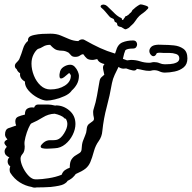

<svg xmlns="http://www.w3.org/2000/svg" viewBox="-80 -817 877 878"><path d="M563 -797Q569 -797 584.5 -792Q600 -787 598 -782Q598 -779 596 -777Q584 -764 575 -758Q566 -752 557 -744Q547 -734 539.5 -722Q532 -710 521 -701Q519 -700 517.5 -698Q516 -696 514 -694Q508 -688 500 -685Q496 -683 493 -683Q491 -683 484 -687.5Q477 -692 475 -693Q464 -695 460 -698Q456 -701 455 -710Q455 -712 451.5 -714Q448 -716 445 -717L441 -728Q440 -731 432.5 -733.5Q425 -736 420 -742Q407 -757 400.5 -765Q394 -773 383 -782Q378 -787 381.5 -791.5Q385 -796 392 -796H395Q403 -795 409.5 -789.5Q416 -784 437 -763Q440 -760 445.5 -754.5Q451 -749 454 -747L461 -742Q468 -737 473 -735.5Q478 -734 478 -726Q483 -725 485 -729Q487 -733 490 -736Q492 -742 495 -743Q498 -744 502 -745Q502 -745 502.5 -745.5Q503 -746 503 -747Q504 -749 506 -749Q508 -749 510 -752Q514 -757 517.5 -759Q521 -761 524 -768Q526 -772 528 -773Q530 -774 533 -777Q535 -780 547 -788.5Q559 -797 563 -797ZM81 41H78Q71 41 65 38Q36 33 10.5 17Q-15 1 -33 -27Q-36 -33 -36 -41Q-36 -49 -33 -56Q-45 -65 -45 -78Q-45 -86 -42.5 -90.5Q-40 -95 -37 -97Q-46 -101 -52.5 -107.5Q-59 -114 -59 -126Q-59 -129 -57 -134Q-55 -139 -50 -144V-145L-49 -146Q-53 -151 -56.5 -155.5Q-60 -160 -60 -164Q-60 -173 -46 -179Q-50 -184 -53.5 -189.5Q-57 -195 -57 -202Q-57 -225 -41 -231Q-25 -237 -9 -242L-6 -243Q-10 -252 -10 -262Q-10 -278 3 -283.5Q16 -289 34 -293V-295Q34 -315 47 -321.5Q60 -328 76 -325Q81 -339 94 -339H140Q153 -339 173 -334L176 -335Q210 -335 237.5 -311.5Q265 -288 265 -250Q265 -226 252.5 -200.5Q240 -175 218.5 -157.5Q197 -140 171 -139Q167 -139 156 -138Q145 -137 134 -137Q123 -137 114.5 -139Q106 -141 106 -147Q106 -153 117 -163Q126 -171 134 -173.5Q142 -176 149 -176H165Q169 -176 173 -176.5Q177 -177 181 -178Q198 -183 213 -207Q228 -231 228 -250Q228 -262 221 -274Q215 -274 212 -279Q207 -284 195.5 -289Q184 -294 170 -297Q141 -296 115.5 -280Q90 -264 64 -253Q59 -251 50.5 -231.5Q42 -212 36.5 -190.5Q31 -169 32 -158Q32 -155 32.5 -152Q33 -149 33 -147Q33 -124 23.5 -113.5Q14 -103 14 -92Q14 -76 23 -55.5Q32 -35 46 -18.5Q60 -2 74 2Q78 3 81 3Q84 3 88 3H93Q109 3 142 -2Q175 -7 202 -18Q207 -32 217 -39Q227 -46 239 -50V-51Q239 -76 247 -88Q255 -100 265.5 -106Q276 -112 284 -117.5Q292 -123 293 -133Q294 -157 299 -171.5Q304 -186 309.5 -198Q315 -210 316 -223Q317 -242 326 -249.5Q335 -257 343.5 -262.5Q352 -268 349 -280Q346 -291 346 -302Q346 -305 346 -308Q346 -311 347 -314Q359 -352 363.5 -379.5Q368 -407 375 -445Q377 -457 383 -463Q389 -469 393 -472L397 -475Q395 -486 393 -494Q391 -502 391 -508Q391 -517 398 -524Q388 -526 379 -531Q370 -536 365 -546V-547Q359 -546 353.5 -544.5Q348 -543 343 -543Q325 -543 317 -550Q309 -557 301 -569Q293 -569 285.5 -563Q278 -557 264 -557Q252 -557 246 -563Q240 -569 234 -576Q218 -585 205.5 -585Q193 -585 181 -588Q169 -591 152 -609Q151 -611 150.5 -611Q150 -611 149 -612Q130 -612 117.5 -604Q105 -596 93 -593Q82 -585 73 -567Q64 -549 64 -526Q64 -499 75 -471.5Q86 -444 105.5 -426Q125 -408 150 -408Q189 -408 216.5 -425.5Q244 -443 244 -471Q244 -473 241.5 -477Q239 -481 237 -483Q235 -483 228 -476.5Q221 -470 213 -464Q205 -458 199 -458Q192 -458 192 -471Q192 -473 192 -476Q192 -479 193 -482Q195 -501 210.5 -511Q226 -521 241 -521Q253 -521 262 -511.5Q271 -502 276 -490Q281 -478 281 -471Q281 -449 271.5 -432Q262 -415 248 -403L246 -400Q236 -387 215 -377.5Q194 -368 171.5 -362.5Q149 -357 134 -357Q117 -357 92.5 -370Q68 -383 50.5 -403Q33 -423 34 -444Q23 -450 16.5 -459.5Q10 -469 12 -482Q1 -488 -4 -501Q-12 -506 -12 -516Q-12 -524 -4 -531.5Q4 -539 8 -546Q19 -573 25.5 -595Q32 -617 48 -630Q47 -640 52.5 -646.5Q58 -653 76 -657Q94 -661 113.5 -662Q133 -663 151 -663Q178 -663 198 -654.5Q218 -646 237 -638Q256 -630 278 -629Q286 -637 297 -637Q303 -637 307 -634Q346 -612 377.5 -597.5Q409 -583 446 -572Q447 -574 448 -577Q449 -580 450 -583Q458 -614 479.5 -623Q501 -632 528 -632Q538 -632 542.5 -626.5Q547 -621 547 -614Q547 -607 542.5 -601Q538 -595 528 -595Q501 -595 493 -587Q493 -585 491 -581Q487 -571 485.5 -562.5Q484 -554 482 -548L501 -541L519 -543Q541 -543 561 -536.5Q581 -530 602 -530Q609 -530 613.5 -531.5Q618 -533 625 -533Q639 -533 650 -528Q661 -523 674 -523Q683 -523 698.5 -524Q714 -525 727 -531Q740 -537 740 -550Q740 -565 725.5 -570Q711 -575 694 -575Q677 -575 667 -575Q663 -575 659 -575.5Q655 -576 650 -576Q643 -576 637 -574Q631 -560 622 -560Q615 -560 609 -567.5Q603 -575 603 -584Q603 -593 610.5 -601.5Q618 -610 636 -612Q644 -613 652 -612.5Q660 -612 667 -612Q689 -612 714.5 -609.5Q740 -607 758.5 -594Q777 -581 777 -550Q777 -523 760 -509Q743 -495 719 -490Q695 -485 674 -485Q661 -485 649.5 -490.5Q638 -496 625 -496Q618 -496 613.5 -494.5Q609 -493 602 -493Q588 -493 574 -496.5Q560 -500 546 -502Q540 -492 527 -495Q512 -498 497 -504Q494 -504 491 -503.5Q488 -503 485 -503Q473 -503 462 -511Q453 -493 444.5 -475Q436 -457 432 -437Q422 -379 408 -327.5Q394 -276 388 -218Q386 -192 371.5 -172Q357 -152 350 -127Q341 -94 333 -75.5Q325 -57 310.5 -45.5Q296 -34 266 -21Q265 -19 263 -16.5Q261 -14 258 -11Q248 1 229 10Q225 18 211 25.5Q197 33 152 38Q136 39 121 39.5Q106 40 93 40H88Z"/></svg>

Font: Are You Serious
Style: Regular
Weight: 400
Designer: Robert E. Leuschke
Foundry: Robert E. Leuschke
Version: Version 1.100